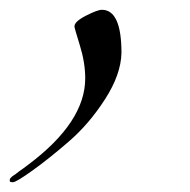

<svg xmlns="http://www.w3.org/2000/svg" viewBox="-48 -104 388 392"><path d="M160 -84Q200 -84 200 4Q199 48 166.5 98.5Q134 149 93 184.5Q52 220 18.5 244Q-15 268 -21.5 268Q-28 268 -28 266V262Q-28 261 -25 258Q-22 255 -20 254Q-18 253 -15 250.5Q-12 248 -8.5 245.5Q-5 243 0 239.5Q5 236 10 232Q126 145 126 56Q126 24 115 -11.5Q104 -47 104 -50Q104 -60 127.5 -72Q151 -84 160 -84Z"/></svg>

Font: Miama
Style: Regular
Weight: 400
Italic angle: 16.5°
Designer: Linus Romer
Foundry: Linus Romer
Version: 0.32